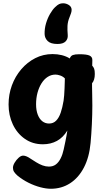

<svg xmlns="http://www.w3.org/2000/svg" viewBox="-20 -888 649 1187"><path d="M33 -242Q33 -304 53.4 -359.9Q73.9 -415.8 111.1 -459.4Q148.3 -503.1 197.8 -528.4Q247.3 -553.7 305.2 -553.7Q334.9 -553.7 362 -547Q389.1 -540.3 411.3 -526.6Q417.1 -542.9 430.8 -547.8Q444.6 -552.7 470.1 -552.7Q516.6 -552.7 534.1 -544.2Q551.7 -535.7 550.9 -515.7L550.1 -482Q558.2 -473.4 562.2 -462.7Q566.1 -451.9 566.1 -430.7Q566.1 -392.9 549.1 -373.1V-352.3Q549.1 -328.3 550 -302.7Q550.9 -277 550.9 -236Q550.9 -182 547.9 -120Q544.9 -58 539.9 -4Q531.9 84 498.9 147.5Q465.9 211 413.3 245Q360.8 279 294.1 279Q265.6 279 229.9 269.7Q194.2 260.4 157.1 242.2Q120 223.9 87.1 196.9Q73.4 184.4 66.8 173.9Q60.1 163.3 60.1 149.4Q60.1 134.8 70.6 117.4Q81 100 95.4 87.1Q109.9 74.1 122.9 74.1Q132.9 74.1 144.4 79Q155.9 83.9 165.9 91.1Q184.9 103.3 204.1 115.3Q223.2 127.2 243 134.6Q262.8 141.9 282.4 141.9Q307.9 141.9 325.2 128.8Q342.6 115.7 354.9 91.3Q367.2 67 374 34.9Q380.6 4.9 384.3 -13.8Q388.1 -32.6 390.9 -47.5Q393.7 -62.4 396.4 -81.1Q370.4 -38 332.2 -17Q293.9 4 245.2 4Q181.7 4 133.7 -29.5Q85.7 -63 59.3 -119Q33 -175 33 -242ZM283.4 -124.3Q309.6 -124.3 327.1 -142.1Q344.6 -159.8 355.4 -191.6Q366.2 -223.3 373.1 -265.6Q375.1 -278.2 376.7 -298.8Q378.3 -319.3 379.1 -341.9Q379.8 -364.4 380.4 -381.7Q381 -398.9 381 -403.3Q368.2 -416 351.8 -421.4Q335.4 -426.9 323.1 -426.9Q297 -426.9 275 -412.8Q253 -398.7 236.9 -373.3Q220.9 -347.9 211.9 -314.7Q203 -281.4 203 -243.4Q203 -206.2 213.4 -179.2Q223.8 -152.1 241.8 -138.2Q259.8 -124.3 283.4 -124.3ZM398.8 -670.9Q400.8 -647.7 385.4 -631.9Q370 -616.1 335.3 -616.1Q293.3 -616.1 274.9 -634.2Q256.6 -652.2 255.8 -677.3Q255 -711.3 264.6 -743.7Q274.2 -776.1 289.7 -802.6Q305.1 -829.1 320.7 -843.8Q335.1 -857.8 345.6 -862.7Q356 -867.7 370 -867.7Q389.1 -867.7 405.9 -856.9Q422.8 -846.1 422.8 -827Q422.8 -817.4 419.2 -806.6Q415.7 -795.7 409.7 -781Q398.7 -754.3 397.3 -728.6Q396 -702.9 398.8 -670.9Z"/></svg>

Font: Playpen Sans Hebrew
Style: Regular
Weight: 400
Designer: Tom Grace, Laura Meseguer, Veronika Burian, José Scaglione
Foundry: TypeTogether
Version: Version 2.000